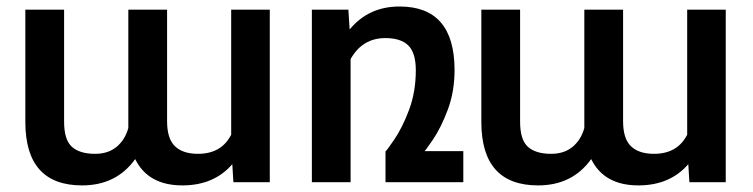

<svg xmlns="http://www.w3.org/2000/svg" viewBox="-20 -558 2307 588"><path d="M688 -145.5V-528.3H806.2V0H694.8L691.4 -55.2Q635.3 9.8 538.6 9.8Q433.6 9.8 394 -70.8Q336.4 9.8 231.4 9.8Q58.1 9.8 57.6 -183.6V-528.3H176.3V-185.5Q176.3 -129.9 200.2 -108.4Q224.1 -86.9 271.5 -86.9Q311 -86.9 336.9 -108.2Q362.8 -129.4 373 -166V-528.3H491.7V-186.5Q491.7 -133.3 515.9 -110.1Q540 -86.9 586.4 -86.9Q658.2 -86.9 688 -145.5Z M1398.9 -95.2V0H1160.6V-95.2Q1160.6 -91.3 1186.5 -129.2Q1212.4 -167 1232.9 -221.9Q1253.4 -276.9 1253.4 -342.8Q1253.4 -396 1230.5 -418.7Q1207.5 -441.4 1160.2 -441.4Q1089.8 -441.4 1053.7 -377V0H935.1V-528.3H1046.9L1050.8 -467.8Q1108.9 -538.1 1203.6 -538.1Q1371.6 -538.1 1372.1 -344.2Q1372.1 -277.8 1351.6 -222.7Q1331.1 -167.5 1305.2 -129.4Q1279.3 -91.3 1279.3 -95.2Z M2084.5 -145.5V-528.3H2202.6V0H2091.3L2087.9 -55.2Q2031.7 9.8 1935.1 9.8Q1830.1 9.8 1790.5 -70.8Q1732.9 9.8 1627.9 9.8Q1454.6 9.8 1454.1 -183.6V-528.3H1572.8V-185.5Q1572.8 -129.9 1596.7 -108.4Q1620.6 -86.9 1668 -86.9Q1707.5 -86.9 1733.4 -108.2Q1759.3 -129.4 1769.5 -166V-528.3H1888.2V-186.5Q1888.2 -133.3 1912.4 -110.1Q1936.5 -86.9 1982.9 -86.9Q2054.7 -86.9 2084.5 -145.5Z"/></svg>

Font: Mardoto Medium
Style: Regular
Weight: 500
Designer: Christian Robertson, Vahan Hovhannisyan
Foundry: Google
Version: Version 1.000